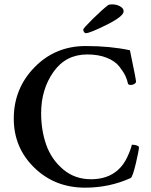

<svg xmlns="http://www.w3.org/2000/svg" viewBox="-20 -865 700 891"><path d="M482.4 -841.8Q488.3 -844.7 500 -844.7Q521.5 -844.7 537.6 -835.4Q553.7 -826.2 553.7 -812.5Q553.7 -789.1 475.1 -750Q396.5 -710.9 377.9 -710.9Q374 -710.9 370.1 -716.3Q366.2 -721.7 366.2 -727.5Q366.2 -733.4 410.2 -776.9Q454.1 -820.3 482.4 -841.8ZM377.9 -651.4Q491.2 -651.4 583 -631.8Q583 -630.9 590.3 -595.7Q597.7 -560.5 604.5 -525.9Q611.3 -491.2 611.3 -486.3Q611.3 -480.5 603.5 -475.6Q595.7 -470.7 587.9 -470.7Q578.1 -470.7 574.2 -475.6Q570.3 -495.1 562 -512.7Q553.7 -530.3 534.2 -555.7Q514.6 -581.1 476.1 -596.7Q437.5 -612.3 384.8 -612.3Q285.2 -612.3 228 -531.2Q170.9 -450.2 170.9 -339.8Q170.9 -259.8 194.8 -192.4Q218.8 -125 272.9 -79.1Q327.1 -33.2 402.3 -33.2Q479.5 -33.2 527.3 -76.2Q553.7 -99.6 570.3 -135.3Q586.9 -170.9 591.8 -193.4Q615.2 -193.4 625 -183.6Q625 -168 610.4 -106.4Q595.7 -44.9 586.9 -39.1Q488.3 5.9 375 5.9Q234.4 5.9 139.2 -86.9Q43.9 -179.7 43.9 -314.5Q43.9 -454.1 140.1 -552.7Q236.3 -651.4 377.9 -651.4Z"/></svg>

Font: Crimson
Style: Semibold
Weight: 600
Version: Version 0.8